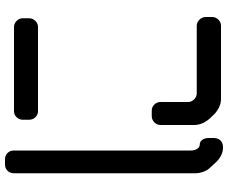

<svg xmlns="http://www.w3.org/2000/svg" viewBox="-92 -715 912 768"><g transform="rotate(-90 364.0 -331.0)"><path d="M79 55 102 80Q128 105 158 105Q193 105 196 70V48Q196 32 188.5 22Q181 12 170 12Q159 12 152.5 1.5Q146 -9 146 -24V-731Q146 -747 136 -757Q126 -767 111 -767H90Q75 -767 65 -757Q55 -747 55 -731V-5Q55 11 61.5 28Q68 45 79 55ZM292 71Q321 97 352 97H645Q659 97 669.5 86.5Q680 76 680 61V36Q680 22 669.5 11Q659 0 645 0H375Q361 0 350.5 -10.5Q340 -21 340 -35V-144Q340 -159 330 -169.5Q320 -180 305 -180H284Q269 -180 258.5 -169.5Q248 -159 248 -144V-11Q248 22 273 51ZM303 -635H640Q654 -635 664.5 -645.5Q675 -656 675 -671V-696Q675 -710 664.5 -720.5Q654 -731 640 -731H303Q289 -731 279 -720.5Q269 -710 269 -696V-671Q269 -656 279 -645.5Q289 -635 303 -635Z"/></g></svg>

Font: WD-XL Lubrifont TC
Style: Regular
Weight: 400
Designer: [WD-XL Lubrifont] Copyright 2020-2022 (c) NightFurySL2001, Skr-ZERO; [ZCOOL QingKe HuangYou] Copyright 2018-2022 (c) The
Version: Version 2.001;hotconv 1.1.1;makeotfexe 2.6.0